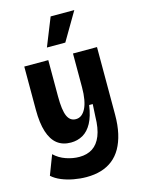

<svg xmlns="http://www.w3.org/2000/svg" viewBox="-136 -841 810 1089"><g transform="rotate(-15 269.0 -296.5)"><path d="M234 170Q197 170 159 163Q121 156 88.5 142.5Q56 129 34 109L78 -6Q107 22 146.5 35.5Q186 49 224 49Q270 49 302 28Q334 7 351.5 -36.5Q369 -80 370 -148L374 -221H353Q344 -157 322.5 -117.5Q301 -78 269.5 -60Q238 -42 199 -42Q151 -42 119 -67Q87 -92 70.5 -143.5Q54 -195 54 -273V-527H195V-313Q195 -233 210.5 -198Q226 -163 260 -163Q279 -163 293.5 -174Q308 -185 318.5 -206Q329 -227 334.5 -258Q340 -289 340 -329V-527H481V-131Q481 -69 470 -20.5Q459 28 438.5 64Q418 100 388 123.5Q358 147 319.5 158.5Q281 170 234 170ZM314 -598H206L272 -763H411Z"/></g></svg>

Font: Bricolage Grotesque SemiCondensed
Style: Bold
Weight: 700
Width: 4
Designer: Mathieu Triay
Foundry: Atelier Triay
Version: Version 1.001;gftools[0.9.33.dev8+g029e19f]